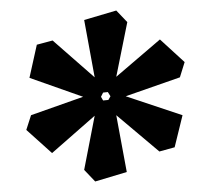

<svg xmlns="http://www.w3.org/2000/svg" viewBox="-20 -749 401 365"><path d="M161 -404 140 -426 160 -529 79 -458 30 -502 39 -530 138 -565 36 -601 50 -664 80 -672 160 -602 140 -711 201 -729 222 -707 201 -603 284 -674 331 -631 322 -602 219 -566 327 -530 312 -469 283 -461 201 -530 221 -422ZM176 -558 186 -559 190 -566 185 -574 176 -573 172 -565Z"/></svg>

Font: Kreon SemiBold
Style: Regular
Weight: 600
Designer: Julia Petretta
Foundry: Julia Petretta and Eli Heuer
Version: Version 2.002